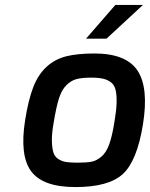

<svg xmlns="http://www.w3.org/2000/svg" viewBox="-20 -754 608 779"><path d="M329 -597 448 -734H560L412 -597ZM82 -267Q95 -349 115 -400.5Q135 -452 169 -483Q203 -514 248.5 -525.5Q294 -537 363 -537Q492 -537 538 -467.5Q584 -398 560 -249Q536 -101 478.5 -48Q421 5 286 5Q154 5 106.5 -59Q59 -123 82 -267ZM198 -258Q190 -214 190.5 -184Q191 -154 196.5 -136Q202 -118 217 -108.5Q232 -99 249.5 -96.5Q267 -94 295 -94Q332 -94 352 -98Q372 -102 391.5 -118.5Q411 -135 423 -168Q435 -201 444 -258Q452 -304 453 -335Q454 -366 449.5 -387Q445 -408 431.5 -419Q418 -430 399 -434.5Q380 -439 350 -439Q312 -439 290 -433Q268 -427 249 -408Q230 -389 219 -354Q208 -319 198 -258Z"/></svg>

Font: Exo
Style: DemiBoldItalic
Weight: 600
Designer: Natanael Gama
Version: Version 1